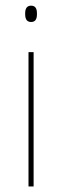

<svg xmlns="http://www.w3.org/2000/svg" viewBox="-20 -674 224 694"><path d="M101.5 0H83V-485.5H101.5ZM92.5 -594.5Q82 -594.5 76.5 -601.2Q71 -608 71 -622V-626.5Q71 -640 76.5 -646.8Q82 -653.5 92.5 -653.5Q103 -653.5 108.2 -646.8Q113.5 -640 113.5 -626.5V-622Q113.5 -608 108.2 -601.2Q103 -594.5 92.5 -594.5Z"/></svg>

Font: Anek Malayalam Thin
Style: Regular
Weight: 250
Version: Version 1.003